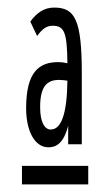

<svg xmlns="http://www.w3.org/2000/svg" viewBox="-20 -648 290 507"><path d="M108 -259C128 -259 148 -269 160 -316V-267H196V-454C196 -596 178 -628 123 -628C96 -628 77 -614 60 -591L78 -553C92 -572 103 -580 119 -580C151 -580 157 -560 158 -481C149 -483 142 -484 134 -484C83 -484 49 -458 49 -362C49 -305 70 -259 108 -259ZM86 -365C86 -420 104 -437 136 -437C143 -437 151 -436 158 -435C157 -348 142 -306 114 -306C97 -306 86 -327 86 -365ZM38 -210V-161H213V-210Z"/></svg>

Font: Inconsolata UltraCondensed Thin
Style: Regular
Weight: 100
Width: 1
Monospace: yes
Designer: Raph Levien, Cyreal, Brenton Simpson
Foundry: Raph Levien, Cyreal, Google
Version: Version 3.100